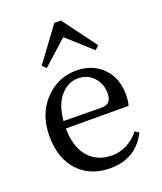

<svg xmlns="http://www.w3.org/2000/svg" viewBox="-150 -907 856 1016"><g transform="rotate(-20 278.0 -399.0)"><path d="M296.9 -723.6 159.2 -599.6 137.7 -620.1 278.3 -810.5H315.4L456.1 -620.1L434.6 -599.6ZM146.5 -305.7 357.4 -303.7Q390.6 -303.7 403.3 -319.3Q416 -335 416 -365.2Q416 -418 381.8 -455.1Q347.7 -492.2 294.9 -492.2Q239.3 -492.2 196.8 -444.8Q154.3 -397.5 146.5 -305.7ZM497.1 -263.7 144.5 -264.6Q145.5 -159.2 194.8 -103Q244.1 -46.9 327.1 -46.9Q416 -46.9 481.4 -126L502.9 -111.3Q438.5 13.7 295.9 13.7Q183.6 13.7 116.2 -58.1Q48.8 -129.9 48.8 -255.9Q48.8 -378.9 122.1 -456.5Q195.3 -534.2 299.8 -534.2Q389.6 -534.2 447.3 -477.1Q504.9 -419.9 504.9 -325.2Q504.9 -287.1 497.1 -263.7Z"/></g></svg>

Font: GenYoMin TW TTF Medium
Style: Regular
Weight: 500
Version: Version 1.300